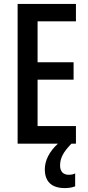

<svg xmlns="http://www.w3.org/2000/svg" viewBox="-20 -734 452 981"><path d="M287 112C287 76 301 45 345 0H368V-90H172V-327H356V-416H172V-625H368V-714H70V0H276C232 40 209 86 209 131C209 193 243 227 311 227C334 227 352 223 364 218V152C356 156 347 159 331 159C303 159 287 142 287 112Z"/></svg>

Font: Noto Sans Bengali ExtraCondensed Medium
Style: Regular
Weight: 500
Width: 2
Designer: Joana Ranito - Universal Thirst; Jelle Bosma - Monotype Design Team
Foundry: Universal Thirst ehf.
Version: Version 3.000